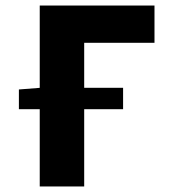

<svg xmlns="http://www.w3.org/2000/svg" viewBox="-20 -671 640 691"><path d="M123 0V-651H536V-517H283V0ZM48 -278V-349L125 -355H423V-278Z"/></svg>

Font: Source Code Pro ExtraBold
Style: Regular
Weight: 800
Monospace: yes
Designer: Paul D. Hunt, Teo Tuominen
Foundry: Adobe Systems Incorporated
Version: Version 1.018;hotconv 1.0.116;makeotfexe 2.5.65601